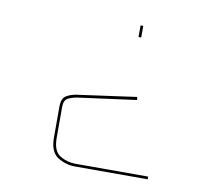

<svg xmlns="http://www.w3.org/2000/svg" viewBox="-66 -716 788 700"><g transform="rotate(10 328.0 -366.0)"><path d="M410 -640V-597H400V-640ZM433 -381 435 -370 219 -341Q200 -338 185 -330.5Q170 -323 170 -297V-183Q170 -134 196.5 -118Q223 -102 254 -102H523V-92H254Q220 -92 190 -110.5Q160 -129 160 -183V-297Q160 -328 177 -338Q194 -348 217 -351Z"/></g></svg>

Font: Bungee Hairline
Style: Regular
Weight: 400
Designer: David Jonathan Ross
Foundry: David Jonathan Ross
Version: Version 1.000;PS 1.0;hotconv 1.0.72;makeotf.lib2.5.5900